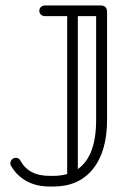

<svg xmlns="http://www.w3.org/2000/svg" viewBox="-20 -679 474 703"><path d="M144 -620Q136 -620 130 -625.5Q124 -631 124 -639Q124 -648 130 -653.5Q136 -659 144 -659H348Q372 -659 372 -635V-240Q372 -125 320.5 -60.5Q269 4 175 4H163Q113 4 77 -16Q41 -36 21 -71Q18 -74 18 -81Q18 -89 23.5 -95Q29 -101 38 -101Q49 -101 54 -92Q69 -64 95.5 -49.5Q122 -35 163 -35H175Q203 -35 226 -42V-620ZM332 -620H265V-60Q332 -107 332 -240Z"/></svg>

Font: Libertine Sup Light
Style: Regular
Weight: 300
Designer: Bastien Sozeau
Foundry: NBR — Bastien Sozeau
Version: Version 2.003; ttfautohint (v1.8.4.7-5d5b);gftools[0.9.33]